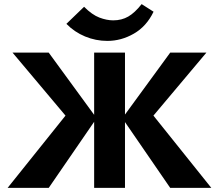

<svg xmlns="http://www.w3.org/2000/svg" viewBox="-20 -914 1065 934"><path d="M808 0 575 -339 808 -658H984L683 -300L690 -397L1008 0ZM17 0 335 -397 342 -300 41 -658H217L450 -339L217 0ZM438 0V-658H588V0ZM502 -715Q446 -715 394 -736.5Q342 -758 303 -798L389 -881Q428 -842 463.5 -828.5Q499 -815 531 -815Q572 -815 604 -833.5Q636 -852 669 -894L727 -857Q693 -786 631.5 -750.5Q570 -715 502 -715Z"/></svg>

Font: Ysabeau Office ExtraBold
Style: Regular
Weight: 800
Designer: Christian Thalmann (Catharsis Fonts)
Version: Version 2.001;gftools[0.9.30]; featfreeze: tnum,lnum,ss02